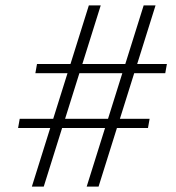

<svg xmlns="http://www.w3.org/2000/svg" viewBox="-20 -691 653 711"><path d="M477 -420 424 -251H534L528 -217H413L345 0H301L369 -217H210L142 0H98L166 -217H47L53 -251H177L230 -420H111L117 -454H241L309 -671H353L285 -454H444L512 -671H556L488 -454H598L592 -420ZM433 -420H274L221 -251H380Z"/></svg>

Font: Fahkwang ExtraLight
Style: Italic
Weight: 275
Italic angle: -10°
Designer: Suppakit Chalermlarp | Katatrad Co.,Ltd.
Foundry: Cadson Demak Co.,Ltd.
Version: Version 1.000; ttfautohint (v1.6)